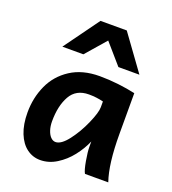

<svg xmlns="http://www.w3.org/2000/svg" viewBox="-143 -888 899 1006"><g transform="rotate(20 306.5 -384.5)"><path d="M415 -143.1V-170.9Q395.5 -125.5 362.8 -83.7Q330.1 -42 286.6 -14.9Q243.2 12.2 195.3 12.2Q153.8 12.2 120.6 -12.5Q87.4 -37.1 68.1 -85.2Q48.8 -133.3 48.8 -200.2Q48.8 -281.7 80.6 -351.8Q112.3 -421.9 178.2 -464.8Q244.1 -507.8 340.3 -507.8Q391.6 -507.8 443.8 -501.7Q496.1 -495.6 540 -485.8V-258.8Q540 -91.3 571.8 0H441.9Q432.1 -16.1 423.6 -64.7Q415 -113.3 415 -143.1ZM319.8 -398.4Q248.5 -398.4 217 -342.5Q185.5 -286.6 185.5 -200.2Q185.5 -172.4 192.9 -150.4Q200.2 -128.4 212.4 -116.2Q224.6 -104 239.3 -104Q270.5 -104 308.1 -153.1Q345.7 -202.1 373 -264.6Q400.4 -327.1 400.4 -356.4V-388.7Q361.3 -398.4 319.8 -398.4ZM102.5 -585.9 244.1 -781.2H390.6L532.2 -585.9H415L317.4 -698.2L219.7 -585.9Z"/></g></svg>

Font: Lesson One
Style: Bold
Weight: 700
Designer: But Ko, Victor Gaultney, Annie Olsen, Julie Remington, Don Collingsworth, Eric Hays, Becca Hirsbrunner
Version: Version 1.100